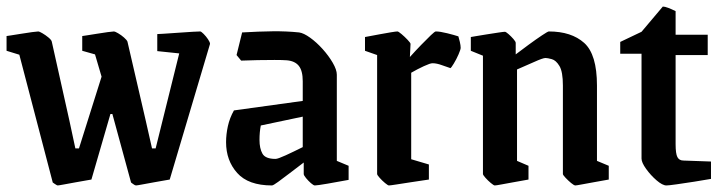

<svg xmlns="http://www.w3.org/2000/svg" viewBox="-22 -556 2202 586"><path d="M154 10Q152 10 145.5 5.5Q139 1 139 1L37 -389L-2 -401V-446Q-2 -446 11.5 -448Q25 -450 43 -453Q61 -456 76 -458Q91 -460 95 -460Q98 -460 107.5 -454.5Q117 -449 126 -441.5Q135 -434 136 -429L190 -187L208 -103H219L288 -322L268 -390L229 -401V-446Q229 -446 242.5 -448Q256 -450 274 -453Q292 -456 307 -458Q322 -460 326 -460Q329 -460 338.5 -454.5Q348 -449 356.5 -441.5Q365 -434 367 -429L423 -187L442 -103H453L525 -393L458 -400V-452Q458 -452 477 -453Q496 -454 521 -456Q546 -458 566 -459Q586 -460 589 -460Q592 -460 599.5 -452.5Q607 -445 613 -436Q619 -427 619 -422L496 -8Q496 -8 481.5 -5.5Q467 -3 447.5 0.5Q428 4 412 7Q396 10 393 10Q390 10 384 5.5Q378 1 378 1L321 -208H315L257 -8Q257 -8 242.5 -5.5Q228 -3 208.5 0.5Q189 4 173 7Q157 10 154 10Z M808 10Q736 10 702 -28Q668 -66 668 -122Q668 -146 673.5 -171Q679 -196 692 -219L902 -248V-308Q902 -340 890 -355Q878 -370 853 -372Q840 -373 816 -373Q792 -373 765 -372.5Q738 -372 714 -371L700 -388L717 -457Q768 -460 810 -460.5Q852 -461 891 -457Q905 -455 924.5 -441Q944 -427 962.5 -406.5Q981 -386 993.5 -364.5Q1006 -343 1006 -328V-65L1042 -50V-7Q1010 -1 978 4.5Q946 10 939 10Q935 10 927 3Q919 -4 912 -12.5Q905 -21 905 -25V-60Q884 -44 863 -28Q842 -12 827 -1Q812 10 808 10ZM770 -129Q770 -103 779 -87Q788 -71 819 -71Q826 -71 850 -82Q874 -93 902 -107V-200L774 -173Q770 -153 770 -129Z M1165 10Q1162 10 1153 2.5Q1144 -5 1136.5 -13.5Q1129 -22 1129 -25V-388L1092 -401V-443Q1092 -443 1105.5 -445.5Q1119 -448 1137.5 -451.5Q1156 -455 1171.5 -457.5Q1187 -460 1191 -460Q1194 -460 1203.5 -452Q1213 -444 1222 -434.5Q1231 -425 1231 -422L1229 -382Q1246 -401 1263.5 -419Q1281 -437 1293 -448.5Q1305 -460 1308 -460Q1321 -460 1343 -454.5Q1365 -449 1377 -445Q1379 -439 1381.5 -428Q1384 -417 1384 -410Q1384 -405 1377.5 -390Q1371 -375 1363 -362Q1355 -349 1353 -348Q1343 -351 1327 -357Q1311 -363 1298 -363Q1291 -363 1271.5 -354Q1252 -345 1233 -334V-70L1287 -54V-8Q1287 -8 1270 -5.5Q1253 -3 1230 0.5Q1207 4 1188 7Q1169 10 1165 10Z M1488 10Q1485 10 1476 2.5Q1467 -5 1459.5 -13.5Q1452 -22 1452 -25V-386L1415 -401V-443Q1415 -443 1429.5 -445.5Q1444 -448 1463 -451Q1482 -454 1498.5 -456.5Q1515 -459 1519 -459Q1522 -459 1530 -452Q1538 -445 1545 -437Q1552 -429 1552 -425V-390Q1569 -403 1591.5 -419.5Q1614 -436 1632 -448Q1650 -460 1653 -460Q1722 -460 1761 -425Q1800 -390 1800 -295V-65L1836 -50V-8Q1836 -8 1822 -5.5Q1808 -3 1788.5 0.5Q1769 4 1753 7Q1737 10 1734 10Q1730 10 1721 2.5Q1712 -5 1704 -13.5Q1696 -22 1696 -25V-295Q1696 -337 1685.5 -354.5Q1675 -372 1662 -375.5Q1649 -379 1643 -379Q1635 -379 1608.5 -367Q1582 -355 1556 -344V-65L1591 -50V-8Q1591 -8 1577 -5.5Q1563 -3 1543.5 0.5Q1524 4 1508 7Q1492 10 1488 10Z M2012 10Q2000 10 1982 -5.5Q1964 -21 1950 -40.5Q1936 -60 1936 -72V-392H1871V-428L1936 -459L2001 -536Q2007 -536 2017.5 -532Q2028 -528 2040 -522V-450H2138V-388H2040V-116Q2040 -87 2045.5 -76.5Q2051 -66 2064 -66L2148 -63V-10Q2126 -6 2097 -1.5Q2068 3 2043.5 6.5Q2019 10 2012 10Z"/></svg>

Font: Grenze Gotisch Medium
Style: Regular
Weight: 500
Designer: Renata Polastri
Foundry: Omnibus-Type
Version: Version 1.001